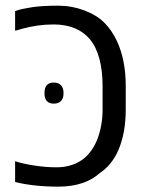

<svg xmlns="http://www.w3.org/2000/svg" viewBox="-20 -660 524 689"><path d="M34.2 -6.8V-81.5Q59.6 -72.8 101.8 -66.2Q144 -59.6 182.1 -59.6Q212.9 -59.6 238 -68.1Q263.2 -76.7 281.2 -91.3Q297.4 -104.5 309.8 -123Q322.3 -141.6 329.6 -161.1Q337.9 -182.6 343 -209.7Q348.1 -236.8 348.1 -265.1V-351.6Q348.1 -406.2 336.7 -449.2Q325.2 -492.2 301.8 -520Q279.8 -545.9 247.1 -559.1Q214.4 -572.3 172.4 -572.3Q114.3 -572.3 55.2 -555.7Q39.1 -550.3 34.2 -549.8V-620.1Q48.8 -625.5 62 -628.2Q75.2 -630.9 96.2 -634.3Q133.3 -639.6 188.5 -639.6Q237.3 -639.6 281.7 -623Q326.2 -606.4 354 -579.1Q380.4 -552.7 399.4 -513.2Q431.2 -445.3 431.2 -351.6V-265.1Q431.2 -183.6 404.8 -121.1Q380.9 -67.4 338.9 -39.6Q284.2 9.8 189 9.8Q102.1 9.8 34.2 -6.8ZM139.6 -325.7Q139.6 -363.8 172.9 -363.8Q189.9 -363.8 199 -354Q208 -344.2 208 -325.7Q208 -307.1 199 -297.6Q189.9 -288.1 172.9 -288.1Q139.6 -288.1 139.6 -325.7Z"/></svg>

Font: Viking Open Sans
Style: Regular
Weight: 400
Foundry: Ascender Corporation
Version: Version 2.001